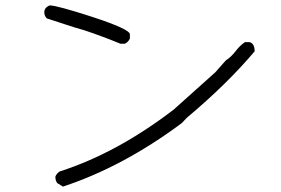

<svg xmlns="http://www.w3.org/2000/svg" viewBox="-20 -660 1040 711"><path d="M442 -498H426Q361 -525 292 -548Q256 -558 222 -569.5Q188 -581 153 -592Q144 -602 144 -614Q144 -632 164 -640Q190 -640 320 -598Q461 -552 461 -533V-517Q454 -503 442 -498ZM213 31 192 18Q185 9 185 -6Q187 -12 193 -18.5Q199 -25 204 -26Q414 -94 623 -254L777 -392L816 -436Q837 -450 852.5 -470.5Q868 -491 887 -504H904Q923 -499 923 -470Q822 -350 672 -224L653 -204Q435 -42 213 31Z"/></svg>

Font: Yozai
Style: Regular
Weight: 400
Designer: LXGW / Y.OzVox
Foundry: LXGW / Y.OzVox
Version: Version 0.861;October 22, 2024